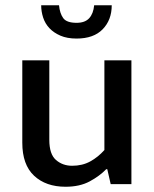

<svg xmlns="http://www.w3.org/2000/svg" viewBox="-20 -702 586 732"><path d="M378 -472H481V0H402L389 -57H385Q360 -31 322 -10.5Q284 10 230 10Q155 10 110 -32Q65 -74 65 -158V-472H168V-169Q168 -114 193.5 -92Q219 -70 255 -70Q294 -70 324 -86.5Q354 -103 378 -130ZM205 -682Q208 -651 221 -633Q234 -615 272 -615Q304 -615 320 -632.5Q336 -650 339 -682H406Q406 -626 371.5 -590.5Q337 -555 272 -555Q236 -555 210.5 -566Q185 -577 168.5 -594.5Q152 -612 144.5 -635Q137 -658 137 -682Z"/></svg>

Font: Mukta Malar Medium
Style: Regular
Weight: 500
Designer: Aadarsh Rajan, Girish Dalvi, Yashodeep Gholap
Foundry: Ek Type
Version: Version 2.538;PS 1.000;hotconv 16.6.51;makeotf.lib2.5.65220;